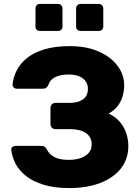

<svg xmlns="http://www.w3.org/2000/svg" viewBox="-20 -944 712 974"><path d="M332 10Q255 10 200.5 -7Q146 -24 111 -52Q76 -80 58.5 -114.5Q41 -149 37 -184Q36 -193 43 -198.5Q50 -204 59 -204H187Q199 -204 206 -200Q213 -196 218 -186Q229 -162 255.5 -147.5Q282 -133 328 -133Q364 -133 390 -142.5Q416 -152 430.5 -169Q445 -186 445 -211Q445 -249 416 -269Q387 -289 335 -289H261Q250 -289 243 -296.5Q236 -304 236 -315V-396Q236 -407 243 -414.5Q250 -422 261 -422H333Q375 -422 400.5 -439.5Q426 -457 426 -494Q426 -515 414.5 -531.5Q403 -548 381.5 -557Q360 -566 329 -566Q285 -566 258.5 -552Q232 -538 225 -512Q220 -503 214 -498.5Q208 -494 197 -494H65Q56 -494 49.5 -500.5Q43 -507 44 -516Q47 -551 64.5 -586Q82 -621 115.5 -648.5Q149 -676 203 -693Q257 -710 333 -710Q419 -710 481 -682.5Q543 -655 576.5 -610Q610 -565 610 -511Q610 -486 603 -459.5Q596 -433 579.5 -409.5Q563 -386 531 -368Q569 -350 590.5 -323Q612 -296 621.5 -265Q631 -234 631 -203Q631 -139 595 -91.5Q559 -44 491.5 -17Q424 10 332 10ZM389 -787Q379 -787 372.5 -793Q366 -799 366 -810V-901Q366 -911 372.5 -917.5Q379 -924 389 -924H481Q491 -924 497.5 -917.5Q504 -911 504 -901V-810Q504 -799 497.5 -793Q491 -787 481 -787ZM182 -787Q172 -787 166 -793Q160 -799 160 -810V-901Q160 -911 166 -917.5Q172 -924 182 -924H274Q284 -924 290.5 -917.5Q297 -911 297 -901V-810Q297 -799 290.5 -793Q284 -787 274 -787Z"/></svg>

Font: Rubik Light
Style: Bold
Weight: 700
Version: Version 2.104